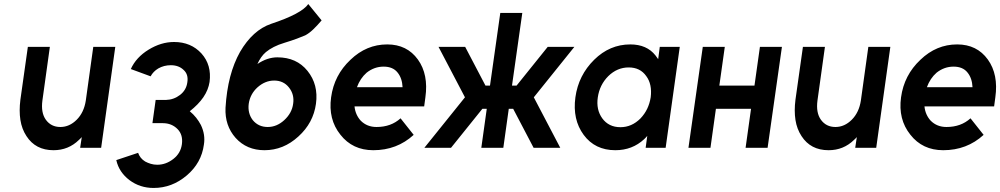

<svg xmlns="http://www.w3.org/2000/svg" viewBox="-20 -732 4954 951"><path d="M118 -500 81 -238Q74 -183 81 -138Q88 -93 111 -58Q156 12 245 12Q319 12 371 -39Q375 -42 378 -45.5Q381 -49 385 -53L377 0H481L551 -500H442L405 -234Q396 -175 360 -139Q324 -103 279 -103Q233 -103 207 -139Q182 -174 190 -234L227 -500Z M842 -524Q778 -524 716 -486Q654 -448 628 -390L726 -354Q739 -378 764 -393Q778 -401 793.5 -405Q809 -409 826 -409Q865 -409 889 -386Q914 -364 908 -325Q903 -286 872 -262Q841 -238 802 -237H751L735 -122H786Q831 -122 860 -92Q887 -64 881 -18Q875 27 839 55Q802 84 759 84Q742 84 727 79.5Q712 75 699 68Q686 60 677.5 49.5Q669 39 664 25L556 61Q563 92 579.5 116.5Q596 141 621 160Q673 199 741 199Q832 199 905 137Q978 75 990 -16Q998 -65 975 -113Q965 -132 951.5 -149Q938 -166 920 -181Q963 -215 987 -250Q1000 -269 1007.5 -288Q1015 -307 1018 -326Q1029 -410 978 -467Q926 -524 842 -524Z M1507 -712Q1474 -664 1323 -614Q1232 -583 1169 -475Q1138 -420 1120 -351Q1102 -282 1097 -198Q1093 -110 1147 -49Q1202 12 1290 12Q1384 12 1458 -56Q1532 -123 1545 -218Q1558 -313 1503 -381Q1449 -448 1354 -448Q1304 -448 1255 -415Q1263 -433 1273.5 -448Q1284 -463 1297 -474Q1314 -488 1336.5 -499.5Q1359 -511 1389 -520Q1425 -531 1450.5 -540.5Q1476 -550 1492 -557Q1511 -567 1531 -586Q1551 -605 1573 -631ZM1338 -333Q1384 -333 1411 -299Q1439 -264 1432 -218Q1426 -172 1388 -137Q1351 -103 1306 -103Q1260 -103 1232 -137Q1206 -171 1212 -218Q1219 -266 1255 -299Q1293 -333 1338 -333Z M2081 -205 2087 -250Q2103 -363 2050 -437Q1996 -512 1898 -512Q1795 -512 1716 -436Q1635 -360 1620 -250Q1605 -141 1666 -65Q1726 12 1829 12Q1946 12 2029 -64L1964 -146Q1917 -103 1845 -103Q1798 -103 1767 -134Q1754 -148 1746 -166Q1738 -184 1736 -205ZM1880 -402Q1926 -402 1949 -373Q1972 -345 1974 -300H1748Q1764 -344 1796 -372Q1834 -402 1880 -402Z M2152 -500 2283 -250 2082 0H2214L2415 -250L2284 -500ZM2825 -500H2693L2492 -250L2623 0H2755L2624 -250ZM2458 -668 2407 -308H2307L2291 -193H2391L2364 0H2473L2500 -193H2601L2617 -308H2516L2567 -668Z M3248 -500 3240 -439Q3237 -443 3233.5 -448Q3230 -453 3227 -457Q3184 -512 3102 -512Q3000 -512 2923 -436Q2845 -359 2830 -250Q2815 -140 2871 -64Q2927 12 3028 12Q3112 12 3171 -43Q3175 -47 3179 -51Q3183 -55 3186 -59L3178 0H3277L3347 -500ZM3094 -398Q3151 -398 3181 -355Q3196 -335 3201.5 -308.5Q3207 -282 3203 -250Q3198 -219 3185.5 -193Q3173 -167 3152 -145Q3109 -102 3053 -102Q2995 -102 2963 -146Q2932 -189 2941 -250Q2950 -312 2993 -355Q3037 -398 3094 -398Z M3390 0H3499L3526 -193H3700L3673 0H3782L3853 -500H3744L3717 -308H3543L3570 -500H3461Z M3957 -500 3920 -238Q3913 -183 3920 -138Q3927 -93 3950 -58Q3995 12 4084 12Q4158 12 4210 -39Q4214 -42 4217 -45.5Q4220 -49 4224 -53L4216 0H4320L4390 -500H4281L4244 -234Q4235 -175 4199 -139Q4163 -103 4118 -103Q4072 -103 4046 -139Q4021 -174 4029 -234L4066 -500Z M4904 -205 4910 -250Q4926 -363 4873 -437Q4819 -512 4721 -512Q4618 -512 4539 -436Q4458 -360 4443 -250Q4428 -141 4489 -65Q4549 12 4652 12Q4769 12 4852 -64L4787 -146Q4740 -103 4668 -103Q4621 -103 4590 -134Q4577 -148 4569 -166Q4561 -184 4559 -205ZM4703 -402Q4749 -402 4772 -373Q4795 -345 4797 -300H4571Q4587 -344 4619 -372Q4657 -402 4703 -402Z"/></svg>

Font: Unageo
Style: SemiBold-Italic
Weight: 600
Designer: Richard Sepsi
Foundry: Richard Sepsi
Version: Version 2.000